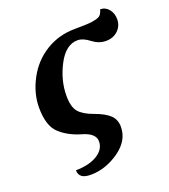

<svg xmlns="http://www.w3.org/2000/svg" viewBox="-143 -690 878 997"><g transform="rotate(-20 296.0 -191.5)"><path d="M122.1 155.8Q196.8 154.8 241.5 127Q286.1 99.1 286.1 55.2Q286.1 10.7 215.3 -9.5Q144.5 -29.8 98.9 -72Q53.2 -114.3 53.2 -215.8Q53.2 -293.5 94.2 -370.6Q135.3 -447.8 207.5 -491.9Q279.8 -536.1 369.1 -536.1Q436.5 -536.1 463.4 -540Q490.2 -543.9 504.4 -551.5Q518.6 -559.1 525.9 -586.9Q554.7 -586.9 573.2 -564.2Q591.8 -541.5 591.8 -508.8Q591.8 -471.7 565.7 -446.8Q539.6 -421.9 499 -421.9Q460 -421.9 425 -449Q390.1 -476.1 360.8 -476.1Q295.4 -476.1 251.7 -393.1Q208 -310.1 208 -224.1Q208 -162.1 231.7 -134.5Q255.4 -106.9 310.5 -87.2Q365.7 -67.4 392.3 -42.5Q418.9 -17.6 418.9 22.9Q418.9 99.6 343.8 151.9Q268.6 204.1 188 204.1Q152.8 204.1 137.5 191.7Q122.1 179.2 122.1 155.8Z"/></g></svg>

Font: Droid Serif
Style: Bold Italic
Weight: 700
Italic angle: -12°
Designer: Monotype Design team
Foundry: Monotype Imaging Inc.
Version: Version 1.03